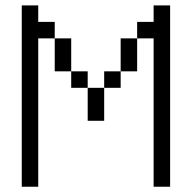

<svg xmlns="http://www.w3.org/2000/svg" viewBox="-20 -708 728 728"><path d="M62.5 -62.5H125V0H62.5ZM62.5 -125H125V-62.5H62.5ZM62.5 -187.5H125V-125H62.5ZM62.5 -250H125V-187.5H62.5ZM62.5 -312.5H125V-250H62.5ZM62.5 -375H125V-312.5H62.5ZM62.5 -437.5H125V-375H62.5ZM62.5 -500H125V-437.5H62.5ZM62.5 -562.5H125V-500H62.5ZM62.5 -625H125V-562.5H62.5ZM62.5 -687.5H125V-625H62.5ZM125 -625H187.5V-562.5H125ZM312.5 -375H375V-312.5H312.5ZM250 -437.5H312.5V-375H250ZM375 -437.5H437.5V-375H375ZM437.5 -562.5H500V-500H437.5ZM500 -625H562.5V-562.5H500ZM562.5 -687.5H625V-625H562.5ZM562.5 -625H625V-562.5H562.5ZM562.5 -562.5H625V-500H562.5ZM562.5 -500H625V-437.5H562.5ZM562.5 -437.5H625V-375H562.5ZM562.5 -375H625V-312.5H562.5ZM562.5 -312.5H625V-250H562.5ZM562.5 -250H625V-187.5H562.5ZM562.5 -187.5H625V-125H562.5ZM562.5 -125H625V-62.5H562.5ZM562.5 -62.5H625V0H562.5ZM312.5 -312.5H375V-250H312.5ZM187.5 -500H250V-437.5H187.5ZM187.5 -562.5H250V-500H187.5ZM437.5 -500H500V-437.5H437.5Z"/></svg>

Font: ChillBitmapSE 16px
Style: Regular
Weight: 400
Designer: Designed by Warren2060
Foundry: ChillType
Version: Version 1.000